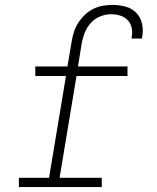

<svg xmlns="http://www.w3.org/2000/svg" viewBox="-20 -763 640 783"><path d="M57 0V-38H180L249 -453H124V-492H255L272 -592Q275 -611 281 -631Q287 -651 298.5 -669Q310 -687 325.5 -702Q341 -717 360 -726.5Q379 -736 399 -739.5Q419 -743 439 -743Q466 -743 492 -736Q518 -729 535.5 -711Q553 -693 559 -667Q565 -641 560 -614Q560 -612 559.5 -610Q559 -608 559 -606H516Q517 -607 517 -608.5Q517 -610 517 -612Q521 -631 517 -649.5Q513 -668 500.5 -681Q488 -694 470 -699.5Q452 -705 433 -705Q411 -705 388.5 -696Q366 -687 350 -669Q334 -651 325.5 -629.5Q317 -608 313 -585L298 -492H500V-453H292L223 -38H395V0Z"/></svg>

Font: Iosevka Curly Slab XLtExObl
Style: Regular
Weight: 200
Width: 7
Italic angle: -9°
Monospace: yes
Designer: Belleve Invis
Foundry: Belleve Invis
Version: Version 11.0.0; ttfautohint (v1.8.3)